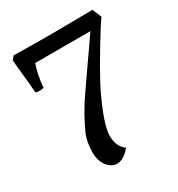

<svg xmlns="http://www.w3.org/2000/svg" viewBox="-158 -749 798 861"><g transform="rotate(-30 240.5 -318.5)"><path d="M232 -115Q232 -61 269 -34Q233 8 201.5 8Q170 8 149 -20Q128 -48 128 -91Q128 -146 148 -190Q182 -264 227.5 -330Q273 -396 289 -419Q305 -442 337.5 -488.5Q370 -535 392 -567H106Q88 -515 83 -452Q72 -449 62 -449Q52 -449 41 -452Q38 -497 31.5 -556.5Q25 -616 25 -628L40 -645Q135 -643 242 -643L448 -645L467 -598Q444 -566 394.5 -484Q345 -402 314 -343.5Q283 -285 257.5 -219Q232 -153 232 -115Z"/></g></svg>

Font: Cambo
Style: Regular
Weight: 400
Designer: Carolina Giovagnoli, Andres Torresi
Foundry: Carolina Giovagnoli, Andres Torresi
Version: Version 2.001